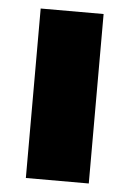

<svg xmlns="http://www.w3.org/2000/svg" viewBox="-45 -579 414 614"><g transform="rotate(5 162.0 -272.0)"><path d="M61 0V-544H263V0Z"/></g></svg>

Font: Trueno
Style: ExBd
Weight: 800
Designer: Julieta Ulanovsky
Foundry: Julieta Ulanovsky
Version: Version 3.001b